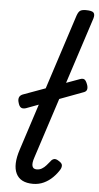

<svg xmlns="http://www.w3.org/2000/svg" viewBox="-60 -927 505 979"><g transform="rotate(5 192.0 -437.0)"><path d="M147 16Q82 16 60.5 -28.5Q39 -73 65 -152L294 -858Q301 -878 310.5 -884Q320 -890 339 -890Q371 -890 379 -880.5Q387 -871 381 -851L143 -119Q133 -90 137 -74.5Q141 -59 160 -59Q174 -59 186 -66Q198 -73 208 -84.5Q218 -96 227 -107Q233 -116 243 -119Q253 -122 268 -112Q285 -102 286 -91.5Q287 -81 281 -70Q268 -48 248 -28Q228 -8 202.5 4Q177 16 147 16ZM78 -365Q62 -360 52.5 -366Q43 -372 38 -392Q34 -405 37.5 -416Q41 -427 55 -433L340 -537Q354 -542 362 -537.5Q370 -533 377 -515Q383 -500 381 -489Q379 -478 367 -473Z"/></g></svg>

Font: Playwrite DK Uloopet
Style: Regular
Weight: 400
Designer: Veronika Burian, José Scaglione
Foundry: TypeTogether
Version: Version 1.002